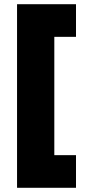

<svg xmlns="http://www.w3.org/2000/svg" viewBox="-20 -769 412 912"><path d="M61 -749H341V-594H238V-32H341V123H61Z"/></svg>

Font: Cairo Black
Style: Regular
Weight: 900
Designer: Mohamed Gaber, the designers of Titillium
Foundry: Kief Type Foundry
Version: Version 2.009; ttfautohint (v1.5.33-1714) -l 8 -r 50 -G 200 